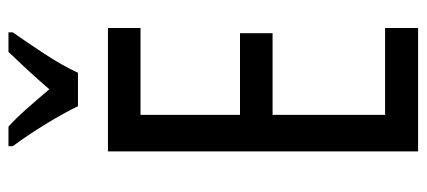

<svg xmlns="http://www.w3.org/2000/svg" viewBox="-290 -692 983 442"><g transform="rotate(-90 201.0 -471.5)"><path d="M357 0H73V-714H357V-639H157V-410H345V-335H157V-76H357ZM177 -783Q161 -816 136 -857Q111 -898 85 -933V-943H130Q149 -926 171.5 -900.5Q194 -875 216 -849Q242 -879 259.5 -898Q277 -917 302 -943H347V-933Q325 -902 297.5 -860Q270 -818 254 -783Z"/></g></svg>

Font: Noto Sans ExtraCondensed
Style: Regular
Weight: 400
Width: 2
Designer: Monotype Design Team
Foundry: Monotype Imaging Inc.
Version: Version 2.013; ttfautohint (v1.8.4.7-5d5b)